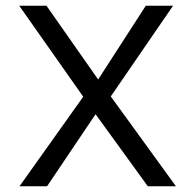

<svg xmlns="http://www.w3.org/2000/svg" viewBox="-20 -649 682 669"><path d="M583 -629 366 -313 593 0H495L313 -251L144 0H48L270 -312L47 -629H142L322 -372L488 -629Z"/></svg>

Font: Karla Neue
Style: Regular
Weight: 400
Designer: Jonathan Pinhorn
Foundry: PYRS Fontlab Ltd. / Made with FontLab
Version: Version 1.000;PS 001.001;hotconv 1.0.56